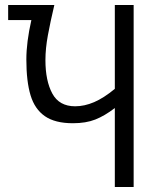

<svg xmlns="http://www.w3.org/2000/svg" viewBox="-20 -745 640 765"><path d="M85 -508Q85 -577 105 -665H12.5V-725H196.5Q180.5 -657.5 170.8 -604.5Q161 -551.5 161 -505.5Q161 -423 188.5 -372.2Q216 -321.5 279.5 -321.5Q316.5 -321.5 355 -338Q393.5 -354.5 437.5 -391V-725H512.5V0H437.5V-314.5Q397 -283.5 359.8 -268.8Q322.5 -254 270.5 -254Q199.5 -254 159 -282Q118.5 -310 101.8 -365.2Q85 -420.5 85 -508Z"/></svg>

Font: JuliaMono Light
Style: Regular
Weight: 300
Monospace: yes
Designer: cormullion
Foundry: corm
Version: Version 0.054; ttfautohint (v1.8.4)